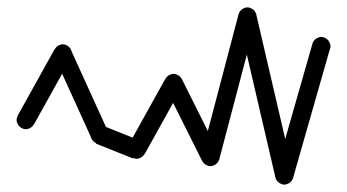

<svg xmlns="http://www.w3.org/2000/svg" viewBox="-20 -485 940 520"><path d="M25 -160Q25 -154 28.5 -148Q32 -142 38 -138.5Q44 -135 50 -135Q56 -135 62 -138.5Q68 -142 71.5 -148Q75 -154 75 -160Q75 -166 71.5 -172Q68 -178 62 -181.5Q56 -185 50 -185Q44 -185 38 -181.5Q32 -178 28.5 -172Q25 -166 25 -160Z M28 -172 72 -148 172 -328 128 -352Z M125 -340Q125 -334 128.5 -328Q132 -322 138 -318.5Q144 -315 150 -315Q156 -315 162 -318.5Q168 -322 171.5 -328Q175 -334 175 -340Q175 -346 171.5 -352Q168 -358 162 -361.5Q156 -365 150 -365Q144 -365 138 -361.5Q132 -358 128.5 -352Q125 -346 125 -340Z M172 -350 128 -330 228 -110 272 -130Z M225 -120Q225 -114 228.5 -108Q232 -102 238 -98.5Q244 -95 250 -95Q256 -95 262 -98.5Q268 -102 271.5 -108Q275 -114 275 -120Q275 -126 271.5 -132Q268 -138 262 -141.5Q256 -145 250 -145Q244 -145 238 -141.5Q232 -138 228.5 -132Q225 -126 225 -120Z M260 -144 240 -96 340 -56 360 -104Z M325 -80Q325 -74 328.5 -68Q332 -62 338 -58.5Q344 -55 350 -55Q356 -55 362 -58.5Q368 -62 371.5 -68Q375 -74 375 -80Q375 -86 371.5 -92Q368 -98 362 -101.5Q356 -105 350 -105Q344 -105 338 -101.5Q332 -98 328.5 -92Q325 -86 325 -80Z M328 -92 372 -68 472 -248 428 -272Z M425 -260Q425 -254 428.5 -248Q432 -242 438 -238.5Q444 -235 450 -235Q456 -235 462 -238.5Q468 -242 471.5 -248Q475 -254 475 -260Q475 -266 471.5 -272Q468 -278 462 -281.5Q456 -285 450 -285Q444 -285 438 -281.5Q432 -278 428.5 -272Q425 -266 425 -260Z M472 -272 428 -248 528 -48 572 -72Z M525 -60Q525 -54 528.5 -48Q532 -42 538 -38.5Q544 -35 550 -35Q556 -35 562 -38.5Q568 -42 571.5 -48Q575 -54 575 -60Q575 -66 571.5 -72Q568 -78 562 -81.5Q556 -85 550 -85Q544 -85 538 -81.5Q532 -78 528.5 -72Q525 -66 525 -60Z M526 -66 574 -54 674 -434 626 -446Z M625 -440Q625 -434 628.5 -428Q632 -422 638 -418.5Q644 -415 650 -415Q656 -415 662 -418.5Q668 -422 671.5 -428Q675 -434 675 -440Q675 -446 671.5 -452Q668 -458 662 -461.5Q656 -465 650 -465Q644 -465 638 -461.5Q632 -458 628.5 -452Q625 -446 625 -440Z M674 -446 626 -434 726 -4 774 -16Z M725 -10Q725 -4 728.5 2Q732 8 738 11.5Q744 15 750 15Q756 15 762 11.5Q768 8 771.5 2Q775 -4 775 -10Q775 -16 771.5 -22Q768 -28 762 -31.5Q756 -35 750 -35Q744 -35 738 -31.5Q732 -28 728.5 -22Q725 -16 725 -10Z M726 -16 774 -4 874 -354 826 -366Z M825 -360Q825 -354 828.5 -348Q832 -342 838 -338.5Q844 -335 850 -335Q856 -335 862 -338.5Q868 -342 871.5 -348Q875 -354 875 -360Q875 -366 871.5 -372Q868 -378 862 -381.5Q856 -385 850 -385Q844 -385 838 -381.5Q832 -378 828.5 -372Q825 -366 825 -360Z"/></svg>

Font: Linefont ExtraLight
Style: Regular
Weight: 250
Monospace: yes
Version: Version 3.002;gftools[0.9.33]